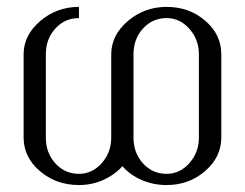

<svg xmlns="http://www.w3.org/2000/svg" viewBox="-20 -532 704 552"><path d="M47.9 -136.2V-376Q47.9 -430.7 95.5 -471.4Q143.1 -512.2 207 -512.2V-480Q166.5 -480 139.2 -450Q111.8 -419.9 111.8 -376V-136.2Q111.8 -92.3 139.2 -62.3Q166.5 -32.2 207 -32.2Q245.1 -32.2 272.5 -63Q299.8 -93.8 299.8 -136.2V-376Q299.8 -430.7 347.4 -471.4Q395 -512.2 459 -512.2Q523.9 -512.2 570.1 -472.4Q616.2 -432.6 616.2 -376V-136.2Q616.2 -80.6 569.8 -40.3Q523.4 0 459 0Q420.9 0 387.5 -14.4Q354 -28.8 332 -54.2Q309.6 -29.3 276.9 -14.6Q244.1 0 207 0Q141.6 0 94.7 -40Q47.9 -80.1 47.9 -136.2ZM363.8 -136.2Q363.8 -92.3 391.1 -62.3Q418.5 -32.2 459 -32.2Q497.1 -32.2 524.4 -63Q551.8 -93.8 551.8 -136.2V-376Q551.8 -418.5 524.4 -449.2Q497.1 -480 459 -480Q418.5 -480 391.1 -450Q363.8 -419.9 363.8 -376Z"/></svg>

Font: Gawaa
Style: Regular
Weight: 400
Designer: T. Christopher White
Version: Version 1.0